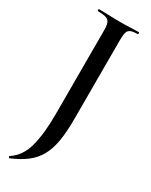

<svg xmlns="http://www.w3.org/2000/svg" viewBox="-231 -671 779 993"><g transform="rotate(30 158.5 -175.0)"><path d="M214 -67Q214 10 204.5 64.5Q195 119 173.5 157.5Q152 196 115.5 224Q79 252 24 275Q22 276 19.5 271Q17 266 20 264Q78 226 98 149.5Q118 73 118 -40V-544Q118 -573 112 -587.5Q106 -602 89.5 -607.5Q73 -613 40 -613Q38 -613 38 -619Q38 -625 40 -625Q68 -625 99.5 -623.5Q131 -622 165 -622Q199 -622 227 -623.5Q255 -625 278 -625Q281 -625 281 -619Q281 -613 278 -613Q250 -613 236.5 -607Q223 -601 218.5 -586Q214 -571 214 -542Z"/></g></svg>

Font: Cormorant SemiBold
Style: Regular
Weight: 600
Designer: Christian Thalmann (Catharsis Fonts)
Foundry: Catharsis Fonts
Version: Version 4.000